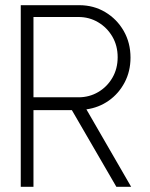

<svg xmlns="http://www.w3.org/2000/svg" viewBox="-20 -720 578 740"><path d="M60 0V-700H285.5Q341 -700 385.8 -673.2Q430.5 -646.5 456.8 -600.8Q483 -555 483 -498Q483 -445 460.2 -402Q437.5 -359 399 -332Q360.5 -305 313 -298.5L485.5 0H428.5L257 -295.5H109V0ZM109 -345H282.5Q324 -345 358.2 -365Q392.5 -385 413 -420Q433.5 -455 433.5 -499.5Q433.5 -544 413 -579Q392.5 -614 358.2 -634.2Q324 -654.5 282.5 -654.5H109Z"/></svg>

Font: Urbanist ExtraLight
Style: Regular
Weight: 200
Designer: Corey Hu
Foundry: Corey Hu
Version: Version 1.330; ttfautohint (v1.8.4.7-5d5b)